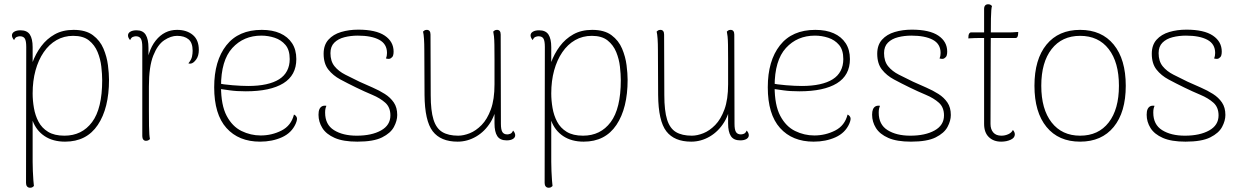

<svg xmlns="http://www.w3.org/2000/svg" viewBox="-20 -652 5810 900"><path d="M325 -512Q382 -512 415.5 -487Q449 -462 465 -424Q481 -386 486 -346.5Q491 -307 491 -278Q491 -145 438.5 -66.5Q386 12 285 12Q228 12 189 -14Q150 -40 133 -86V106Q133 126 134 150Q135 174 136.5 193.5Q138 213 139 220Q136 223 132 225.5Q128 228 121 228Q112 228 107 222Q102 216 102 206L103 -432Q103 -460 96.5 -471Q90 -482 73 -482Q67 -482 59 -479Q51 -476 46 -464Q41 -470 38.5 -475.5Q36 -481 36 -486Q36 -497 47 -503.5Q58 -510 76 -510Q107 -510 120 -490Q133 -470 133 -431V-300L110 -271Q116 -315 131.5 -357.5Q147 -400 173 -435Q199 -470 236.5 -491Q274 -512 325 -512ZM323 -484Q280 -484 245 -464Q210 -444 185 -407.5Q160 -371 146.5 -322Q133 -273 133 -214Q133 -181 139 -146Q145 -111 160.5 -81.5Q176 -52 205.5 -34Q235 -16 282 -16Q364 -16 411.5 -79.5Q459 -143 459 -276Q459 -304 455 -339.5Q451 -375 437.5 -408Q424 -441 397 -462.5Q370 -484 323 -484Z M664 8Q656 8 651.5 2Q647 -4 647 -14V-432Q647 -460 640 -471Q633 -482 617 -482Q611 -482 603 -479Q595 -476 590 -464Q580 -475 580 -486Q580 -497 591 -503.5Q602 -510 620 -510Q650 -510 663 -489Q676 -468 676 -427V-327L664 -319Q670 -412 710 -462Q750 -512 810 -512Q855 -512 883.5 -488.5Q912 -465 912 -418Q912 -390 899.5 -373Q887 -356 875 -354Q868 -353 863 -355Q877 -372 880 -386.5Q883 -401 883 -414Q883 -452 863.5 -468Q844 -484 810 -484Q781 -484 750 -463.5Q719 -443 698.5 -391.5Q678 -340 678 -247Q678 -177 678 -132.5Q678 -88 678.5 -62Q679 -36 680 -22.5Q681 -9 683 0Q680 3 675.5 5.5Q671 8 664 8Z M1199 12Q1099 12 1041.5 -52Q984 -116 984 -243Q984 -367 1041 -439.5Q1098 -512 1207 -512Q1257 -512 1293 -496Q1329 -480 1349 -449.5Q1369 -419 1369 -375Q1369 -299 1308 -261.5Q1247 -224 1132 -224Q1089 -224 1057.5 -228.5Q1026 -233 998 -237V-262Q1027 -256 1069.5 -252.5Q1112 -249 1144 -249Q1191 -249 1227.5 -257Q1264 -265 1288.5 -280.5Q1313 -296 1325.5 -320Q1338 -344 1338 -375Q1338 -418 1318 -441.5Q1298 -465 1267.5 -475Q1237 -485 1205 -485Q1122 -485 1069 -427Q1016 -369 1016 -247Q1016 -159 1042.5 -109Q1069 -59 1112 -38Q1155 -17 1202 -17Q1254 -17 1299.5 -40Q1345 -63 1358 -115Q1367 -111 1371 -102Q1375 -93 1366 -72Q1347 -29 1301.5 -8.5Q1256 12 1199 12Z M1655 12Q1589 12 1549 -5.5Q1509 -23 1491 -52Q1473 -81 1473 -114Q1473 -130 1477 -139.5Q1481 -149 1489 -153.5Q1497 -158 1510 -156Q1507 -149 1505.5 -142Q1504 -135 1504 -124Q1504 -68 1545.5 -42Q1587 -16 1652 -16Q1722 -16 1766 -40.5Q1810 -65 1810 -111Q1810 -149 1786 -170.5Q1762 -192 1725 -207.5Q1688 -223 1649 -242Q1610 -261 1575.5 -279.5Q1541 -298 1519 -326Q1497 -354 1497 -400Q1497 -441 1519.5 -466Q1542 -491 1579 -502Q1616 -513 1659 -513Q1742 -513 1783.5 -485Q1825 -457 1825 -410Q1825 -399 1822.5 -391.5Q1820 -384 1812 -379Q1808 -376 1802 -376Q1796 -376 1789 -378Q1792 -385 1793 -391.5Q1794 -398 1794 -404Q1794 -446 1757.5 -465.5Q1721 -485 1657 -485Q1624 -485 1594.5 -477.5Q1565 -470 1547 -452Q1529 -434 1529 -403Q1529 -365 1548 -341.5Q1567 -318 1598.5 -302Q1630 -286 1665 -269Q1696 -255 1727 -241.5Q1758 -228 1784 -211.5Q1810 -195 1826 -171.5Q1842 -148 1842 -113Q1842 -86 1826.5 -57Q1811 -28 1771 -8Q1731 12 1655 12Z M2310 -512Q2318 -512 2322.5 -506.5Q2327 -501 2327 -490L2328 -72Q2328 -44 2335 -33Q2342 -22 2358 -22Q2364 -22 2372 -25Q2380 -28 2385 -40Q2395 -29 2395 -18Q2395 -7 2384 -0.5Q2373 6 2355 6Q2324 6 2311 -14Q2298 -34 2298 -73V-177L2311 -185Q2307 -124 2280 -80Q2253 -36 2212 -12Q2171 12 2125 12Q2046 12 2008.5 -36.5Q1971 -85 1970 -207L1969 -417Q1969 -447 1967.5 -469.5Q1966 -492 1963 -504Q1966 -507 1970 -509.5Q1974 -512 1981 -512Q1989 -512 1993.5 -506.5Q1998 -501 1998 -490L1999 -206Q1999 -133 2012 -91.5Q2025 -50 2053.5 -33Q2082 -16 2128 -16Q2153 -16 2182 -27.5Q2211 -39 2237.5 -66Q2264 -93 2281 -139.5Q2298 -186 2298 -257Q2298 -328 2298 -372Q2298 -416 2297.5 -442Q2297 -468 2295.5 -481.5Q2294 -495 2292 -504Q2295 -507 2299 -509.5Q2303 -512 2310 -512Z M2756 -512Q2813 -512 2846.5 -487Q2880 -462 2896 -424Q2912 -386 2917 -346.5Q2922 -307 2922 -278Q2922 -145 2869.5 -66.5Q2817 12 2716 12Q2659 12 2620 -14Q2581 -40 2564 -86V106Q2564 126 2565 150Q2566 174 2567.5 193.5Q2569 213 2570 220Q2567 223 2563 225.5Q2559 228 2552 228Q2543 228 2538 222Q2533 216 2533 206L2534 -432Q2534 -460 2527.5 -471Q2521 -482 2504 -482Q2498 -482 2490 -479Q2482 -476 2477 -464Q2472 -470 2469.5 -475.5Q2467 -481 2467 -486Q2467 -497 2478 -503.5Q2489 -510 2507 -510Q2538 -510 2551 -490Q2564 -470 2564 -431V-300L2541 -271Q2547 -315 2562.5 -357.5Q2578 -400 2604 -435Q2630 -470 2667.5 -491Q2705 -512 2756 -512ZM2754 -484Q2711 -484 2676 -464Q2641 -444 2616 -407.5Q2591 -371 2577.5 -322Q2564 -273 2564 -214Q2564 -181 2570 -146Q2576 -111 2591.5 -81.5Q2607 -52 2636.5 -34Q2666 -16 2713 -16Q2795 -16 2842.5 -79.5Q2890 -143 2890 -276Q2890 -304 2886 -339.5Q2882 -375 2868.5 -408Q2855 -441 2828 -462.5Q2801 -484 2754 -484Z M3405 -512Q3413 -512 3417.5 -506.5Q3422 -501 3422 -490L3423 -72Q3423 -44 3430 -33Q3437 -22 3453 -22Q3459 -22 3467 -25Q3475 -28 3480 -40Q3490 -29 3490 -18Q3490 -7 3479 -0.5Q3468 6 3450 6Q3419 6 3406 -14Q3393 -34 3393 -73V-177L3406 -185Q3402 -124 3375 -80Q3348 -36 3307 -12Q3266 12 3220 12Q3141 12 3103.5 -36.5Q3066 -85 3065 -207L3064 -417Q3064 -447 3062.5 -469.5Q3061 -492 3058 -504Q3061 -507 3065 -509.5Q3069 -512 3076 -512Q3084 -512 3088.5 -506.5Q3093 -501 3093 -490L3094 -206Q3094 -133 3107 -91.5Q3120 -50 3148.5 -33Q3177 -16 3223 -16Q3248 -16 3277 -27.5Q3306 -39 3332.5 -66Q3359 -93 3376 -139.5Q3393 -186 3393 -257Q3393 -328 3393 -372Q3393 -416 3392.5 -442Q3392 -468 3390.5 -481.5Q3389 -495 3387 -504Q3390 -507 3394 -509.5Q3398 -512 3405 -512Z M3794 12Q3694 12 3636.5 -52Q3579 -116 3579 -243Q3579 -367 3636 -439.5Q3693 -512 3802 -512Q3852 -512 3888 -496Q3924 -480 3944 -449.5Q3964 -419 3964 -375Q3964 -299 3903 -261.5Q3842 -224 3727 -224Q3684 -224 3652.5 -228.5Q3621 -233 3593 -237V-262Q3622 -256 3664.5 -252.5Q3707 -249 3739 -249Q3786 -249 3822.5 -257Q3859 -265 3883.5 -280.5Q3908 -296 3920.5 -320Q3933 -344 3933 -375Q3933 -418 3913 -441.5Q3893 -465 3862.5 -475Q3832 -485 3800 -485Q3717 -485 3664 -427Q3611 -369 3611 -247Q3611 -159 3637.5 -109Q3664 -59 3707 -38Q3750 -17 3797 -17Q3849 -17 3894.5 -40Q3940 -63 3953 -115Q3962 -111 3966 -102Q3970 -93 3961 -72Q3942 -29 3896.5 -8.5Q3851 12 3794 12Z M4250 12Q4184 12 4144 -5.5Q4104 -23 4086 -52Q4068 -81 4068 -114Q4068 -130 4072 -139.5Q4076 -149 4084 -153.5Q4092 -158 4105 -156Q4102 -149 4100.5 -142Q4099 -135 4099 -124Q4099 -68 4140.5 -42Q4182 -16 4247 -16Q4317 -16 4361 -40.5Q4405 -65 4405 -111Q4405 -149 4381 -170.5Q4357 -192 4320 -207.5Q4283 -223 4244 -242Q4205 -261 4170.5 -279.5Q4136 -298 4114 -326Q4092 -354 4092 -400Q4092 -441 4114.5 -466Q4137 -491 4174 -502Q4211 -513 4254 -513Q4337 -513 4378.5 -485Q4420 -457 4420 -410Q4420 -399 4417.5 -391.5Q4415 -384 4407 -379Q4403 -376 4397 -376Q4391 -376 4384 -378Q4387 -385 4388 -391.5Q4389 -398 4389 -404Q4389 -446 4352.5 -465.5Q4316 -485 4252 -485Q4219 -485 4189.5 -477.5Q4160 -470 4142 -452Q4124 -434 4124 -403Q4124 -365 4143 -341.5Q4162 -318 4193.5 -302Q4225 -286 4260 -269Q4291 -255 4322 -241.5Q4353 -228 4379 -211.5Q4405 -195 4421 -171.5Q4437 -148 4437 -113Q4437 -86 4421.5 -57Q4406 -28 4366 -8Q4326 12 4250 12Z M4673 12Q4637 12 4615 -9.5Q4593 -31 4593 -71V-610Q4593 -621 4598 -626.5Q4603 -632 4612 -632Q4619 -632 4623 -629.5Q4627 -627 4630 -624Q4626 -613 4625 -565.5Q4624 -518 4624 -428L4623 -71Q4623 -46 4636 -31Q4649 -16 4674 -16Q4691 -16 4706.5 -23Q4722 -30 4728 -43Q4733 -37 4735 -32Q4737 -27 4737 -22Q4737 -6 4717.5 3Q4698 12 4673 12ZM4519 -472 4520 -486Q4521 -492 4524 -496Q4527 -500 4531 -500H4701Q4705 -500 4712 -500Q4719 -500 4727 -500.5Q4735 -501 4742 -501.5Q4749 -502 4753 -502L4752 -488Q4751 -482 4748.5 -478Q4746 -474 4741 -474H4579Q4569 -474 4549 -473.5Q4529 -473 4519 -472Z M5043 12Q4942 12 4885.5 -57Q4829 -126 4829 -250Q4829 -374 4885.5 -443Q4942 -512 5043 -512Q5144 -512 5200.5 -443Q5257 -374 5257 -250Q5257 -126 5200.5 -57Q5144 12 5043 12ZM5043 -16Q5129 -16 5177 -78Q5225 -140 5225 -250Q5225 -360 5177 -422Q5129 -484 5043 -484Q4958 -484 4909.5 -422Q4861 -360 4861 -250Q4861 -140 4909.5 -78Q4958 -16 5043 -16Z M5537 12Q5471 12 5431 -5.5Q5391 -23 5373 -52Q5355 -81 5355 -114Q5355 -130 5359 -139.5Q5363 -149 5371 -153.5Q5379 -158 5392 -156Q5389 -149 5387.5 -142Q5386 -135 5386 -124Q5386 -68 5427.5 -42Q5469 -16 5534 -16Q5604 -16 5648 -40.5Q5692 -65 5692 -111Q5692 -149 5668 -170.5Q5644 -192 5607 -207.5Q5570 -223 5531 -242Q5492 -261 5457.5 -279.5Q5423 -298 5401 -326Q5379 -354 5379 -400Q5379 -441 5401.5 -466Q5424 -491 5461 -502Q5498 -513 5541 -513Q5624 -513 5665.5 -485Q5707 -457 5707 -410Q5707 -399 5704.5 -391.5Q5702 -384 5694 -379Q5690 -376 5684 -376Q5678 -376 5671 -378Q5674 -385 5675 -391.5Q5676 -398 5676 -404Q5676 -446 5639.5 -465.5Q5603 -485 5539 -485Q5506 -485 5476.5 -477.5Q5447 -470 5429 -452Q5411 -434 5411 -403Q5411 -365 5430 -341.5Q5449 -318 5480.5 -302Q5512 -286 5547 -269Q5578 -255 5609 -241.5Q5640 -228 5666 -211.5Q5692 -195 5708 -171.5Q5724 -148 5724 -113Q5724 -86 5708.5 -57Q5693 -28 5653 -8Q5613 12 5537 12Z"/></svg>

Font: Arima Thin Thin
Style: Regular
Weight: 250
Version: Version 1.100